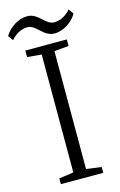

<svg xmlns="http://www.w3.org/2000/svg" viewBox="-142 -995 657 1053"><g transform="rotate(-15 186.0 -469.0)"><path d="M17.6 -830.6C39.1 -855.5 72.3 -878.9 111.3 -878.9C161.1 -878.9 184.1 -807.1 247.6 -807.1C299.8 -807.1 351.1 -843.3 375.5 -885.3L355.5 -914.6C333.5 -889.6 302.7 -866.7 261.7 -866.7C211.9 -866.7 189 -937.5 126 -937.5C73.7 -937.5 22.5 -902.3 -2.9 -859.4ZM66.4 0H307.1V-32.7L221.2 -44.4V-713.9L303.2 -721.2V-758.3H67.9V-721.2L148.9 -713.9V-44.4L66.4 -32.7Z"/></g></svg>

Font: Merriweather
Style: Light
Weight: 250
Designer: Eben Sorkin ( eben@eyebytes.com )
Foundry: Sorkin Type Co.
Version: Version 1.003